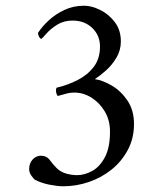

<svg xmlns="http://www.w3.org/2000/svg" viewBox="-20 -647 572 672"><path d="M275 -627Q300 -627 330 -612.5Q360 -598 381.5 -570Q403 -542 403 -502Q403 -471 387.5 -445Q372 -419 350.5 -400Q329 -381 312 -370Q340 -366 372 -347Q404 -328 426.5 -294.5Q449 -261 449 -213Q449 -163 427.5 -122.5Q406 -82 370.5 -53.5Q335 -25 291 -10Q247 5 201 5Q182 5 153.5 -0.5Q125 -6 102 -18Q98 -21 90 -32Q82 -43 82 -55Q82 -76 94.5 -89Q107 -102 123 -102Q143 -102 154.5 -86.5Q166 -71 178 -59Q192 -45 211.5 -39.5Q231 -34 250 -34Q276 -34 302.5 -48.5Q329 -63 347 -96.5Q365 -130 365 -186Q365 -226 347 -256.5Q329 -287 300.5 -305Q272 -323 240 -323Q224 -323 207.5 -318Q191 -313 182 -311Q176 -319 176 -330Q176 -337 178 -340Q217 -349 252 -367Q287 -385 308.5 -413.5Q330 -442 330 -484Q330 -523 303 -549Q276 -575 234 -575Q203 -575 180 -560.5Q157 -546 143.5 -530.5Q130 -515 125 -511Q121 -511 117 -518Q113 -525 113 -532Q128 -555 151.5 -576.5Q175 -598 206 -612.5Q237 -627 275 -627Z"/></svg>

Font: Amiri
Style: Italic
Weight: 400
Italic angle: 10°
Designer: Khaled Hosny
Version: Version 0.113